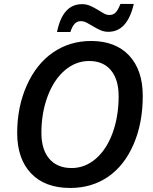

<svg xmlns="http://www.w3.org/2000/svg" viewBox="-20 -930 765 960"><path d="M693.8 -450.2Q693.8 -314 647.5 -207.5Q601.1 -101.1 519.8 -45.7Q438.5 9.8 331.1 9.8Q204.6 9.8 135.3 -63.2Q65.9 -136.2 65.9 -265.1Q65.9 -395.5 114 -503.2Q162.1 -610.8 245.6 -668Q329.1 -725.1 435.1 -725.1Q557.6 -725.1 625.7 -652.3Q693.8 -579.6 693.8 -450.2ZM425.8 -625Q358.4 -625 303.7 -578.1Q249 -531.2 218 -448Q187 -364.7 187 -266.1Q187 -181.6 226.8 -135.7Q266.6 -89.8 337.9 -89.8Q405.3 -89.8 459.2 -136.5Q513.2 -183.1 543.2 -265.9Q573.2 -348.6 573.2 -449.2Q573.2 -532.2 534.7 -578.6Q496.1 -625 425.8 -625ZM522 -771Q500 -771 481.7 -779.3Q463.4 -787.6 446.8 -797.6Q430.2 -807.6 414.8 -815.9Q399.4 -824.2 383.8 -824.2Q365.2 -824.2 353 -810.8Q340.8 -797.4 332 -770H265.1Q293 -909.2 390.1 -909.2Q412.6 -909.2 431.6 -900.6Q450.7 -892.1 467 -882.1Q483.4 -872.1 498 -863.5Q512.7 -855 526.9 -855Q546.4 -855 558.6 -867.9Q570.8 -880.9 582 -910.2H648.9Q616.7 -771 522 -771Z"/></svg>

Font: Open Sans Semibold
Style: Italic
Weight: 600
Italic angle: -12°
Foundry: Ascender Corporation
Version: Version 1.10